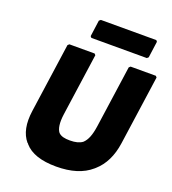

<svg xmlns="http://www.w3.org/2000/svg" viewBox="-187 -1212 1231 1373"><g transform="rotate(20 428.5 -525.5)"><path d="M645 -822 578 -350C568 -280 551 -238 523 -212C501 -195 469 -187 428 -187C388 -187 360 -193 341 -212C322 -236 314 -279 324 -350L391 -822L382 -832H190L179 -822L104 -294C90 -195 105 -120 150 -67L152 -66H153L157 -60C204 -5 286 22 399 22C512 22 600 -5 663 -60L671 -67C730 -119 768 -195 782 -294L857 -822L848 -832H656ZM330 -1063 313 -939 322 -929H744L755 -939L772 -1063L764 -1073H342Z"/></g></svg>

Font: Hussar Woodtype
Style: UltraObl
Weight: 900
Foundry: Cannot Into Space Fonts
Version: Version 1.07